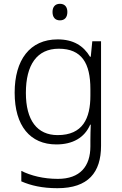

<svg xmlns="http://www.w3.org/2000/svg" viewBox="-20 -749 639 1009"><path d="M295 -729C270 -729 256 -713 256 -686C256 -658 270 -642 295 -642C320 -642 334 -658 334 -686C334 -713 320 -729 295 -729ZM283 -542C137 -542 57 -434 57 -262C57 -87 139 10 276 10C362 10 424 -25 454 -94H457C456 -69 455 -39 455 -11V20C455 125 401 191 284 191C208 191 142 174 92 149V204C142 226 202 240 282 240C444 240 511 157 511 17V-532H465L457 -451H453C419 -508 366 -542 283 -542ZM289 -493C410 -493 455 -416 455 -281V-246C455 -127 415 -39 283 -39C175 -39 116 -117 116 -261C116 -408 174 -493 289 -493Z"/></svg>

Font: Noto Sans Gujarati UI Light
Style: Regular
Weight: 300
Designer: Jelle Bosma - Monotype Design Team, Universal Thirst
Foundry: Monotype Imaging Inc.
Version: Version 2.106